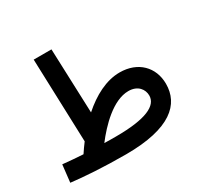

<svg xmlns="http://www.w3.org/2000/svg" viewBox="-157 -909 1136 1105"><g transform="rotate(-30 411.5 -356.0)"><path d="M782 -224C782 -335 704 -414 583 -414C493 -414 404 -366 326 -297L310 -725H192L211 -171C196 -151 181 -130 168 -110C123 -113 78 -116 33 -121L20 -6C104 4 231 13 380 13C677 13 782 -89 782 -224ZM573 -296C636 -296 665 -254 665 -214C665 -147 582 -105 380 -105C354 -105 328 -105 304 -106C366 -187 470 -296 573 -296Z"/></g></svg>

Font: Noto Sans Arabic UI Semi
Style: Regular
Weight: 600
Designer: Nadine Chahine - Monotype Design Team
Foundry: Monotype Imaging Inc.
Version: Version 1.900